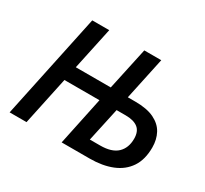

<svg xmlns="http://www.w3.org/2000/svg" viewBox="-144 -924 1209 1133"><g transform="rotate(30 460.5 -357.0)"><path d="M34.2 0 185.1 -713.9H300.8L239.3 -425.8H477.5L539.6 -713.9H655.3L593.8 -425.8H644.5Q724.6 -425.8 773.7 -401.9Q822.8 -377.9 845 -336.4Q867.2 -294.9 867.2 -241.2Q867.2 -158.7 831.3 -105.2Q795.4 -51.8 730.7 -25.9Q666 0 579.6 0H388.7L457.5 -327.1H218.8L149.4 0ZM524.4 -97.7H594.7Q672.9 -97.7 710.7 -133.5Q748.5 -169.4 748.5 -232.4Q748.5 -282.2 719.7 -304.7Q690.9 -327.1 636.7 -327.1H574.2Z"/></g></svg>

Font: Open Sans SemiBold
Style: Italic
Weight: 600
Italic angle: -12°
Designer: Monotype Design Team
Foundry: Monotype Imaging Inc.
Version: Version 3.003; ttfautohint (v1.8.4)